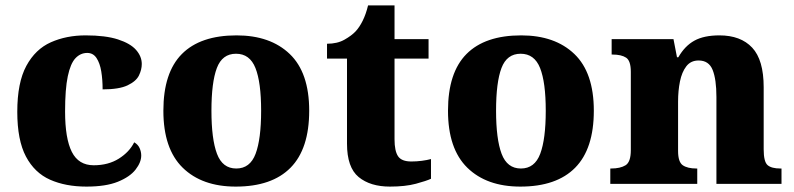

<svg xmlns="http://www.w3.org/2000/svg" viewBox="-20 -681 2939 711"><path d="M300 10Q223 10 165.5 -15.5Q108 -41 76 -101.5Q44 -162 44 -267Q44 -375 77.5 -437Q111 -499 168.5 -524.5Q226 -550 297 -550Q371 -550 417 -535Q463 -520 484 -496Q505 -472 505 -444Q505 -423 494.5 -401.5Q484 -380 452.5 -365Q421 -350 360 -350Q360 -386 355 -416.5Q350 -447 337.5 -466Q325 -485 303 -485Q278 -485 259.5 -465.5Q241 -446 231 -398.5Q221 -351 221 -268Q221 -168 246 -118.5Q271 -69 327 -69Q381 -69 420 -93.5Q459 -118 477 -154Q491 -146 497 -132.5Q503 -119 503 -105Q503 -80 482 -53Q461 -26 416.5 -8Q372 10 300 10Z M853 10Q728 10 656.5 -60Q585 -130 585 -271Q585 -412 653.5 -481Q722 -550 856 -550Q981 -550 1053 -481Q1125 -412 1125 -271Q1125 -130 1056 -60Q987 10 853 10ZM855 -57Q906 -57 926.5 -111.5Q947 -166 947 -271Q947 -376 926 -429Q905 -482 854 -482Q803 -482 783 -429Q763 -376 763 -271Q763 -166 783.5 -111.5Q804 -57 855 -57Z M1424 10Q1351 10 1308 -25.5Q1265 -61 1265 -149V-464H1191V-519Q1229 -519 1255.5 -534Q1282 -549 1297 -565Q1311 -580 1323 -604Q1335 -628 1343 -661H1441V-536H1567V-464H1441V-165Q1441 -122 1454 -102.5Q1467 -83 1503 -83Q1523 -83 1542 -85.5Q1561 -88 1576 -92V-19Q1559 -11 1520 -0.5Q1481 10 1424 10Z M1907 10Q1782 10 1710.5 -60Q1639 -130 1639 -271Q1639 -412 1707.5 -481Q1776 -550 1910 -550Q2035 -550 2107 -481Q2179 -412 2179 -271Q2179 -130 2110 -60Q2041 10 1907 10ZM1909 -57Q1960 -57 1980.5 -111.5Q2001 -166 2001 -271Q2001 -376 1980 -429Q1959 -482 1908 -482Q1857 -482 1837 -429Q1817 -376 1817 -271Q1817 -166 1837.5 -111.5Q1858 -57 1909 -57Z M2240 0V-57H2243Q2277 -57 2296.5 -69Q2316 -81 2316 -125V-415Q2316 -456 2298.5 -467.5Q2281 -479 2248 -479H2245V-536H2474L2487 -469H2492Q2516 -511 2551.5 -530.5Q2587 -550 2644 -550Q2723 -550 2765.5 -504.5Q2808 -459 2808 -358V-128Q2808 -82 2822.5 -69.5Q2837 -57 2870 -57H2874V0H2633V-322Q2633 -387 2619 -422Q2605 -457 2567 -457Q2538 -457 2521.5 -435.5Q2505 -414 2498 -379.5Q2491 -345 2491 -305V-122Q2491 -81 2508.5 -69Q2526 -57 2559 -57H2562V0Z"/></svg>

Font: Noto Serif Tamil ExtraBold
Style: Regular
Weight: 800
Designer: Indian Type Foundry, Tom Grace, and the Monotype Design Team
Foundry: Monotype Imaging Inc.
Version: Version 2.004; ttfautohint (v1.8.4.7-5d5b)